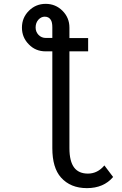

<svg xmlns="http://www.w3.org/2000/svg" viewBox="-20 -762 626 987"><path d="M249 -566.9Q249 -566.9 249 -622.1Q249 -647.5 241.2 -659.7Q231 -676.3 210 -676.3Q191.9 -676.3 177.7 -661.1Q163.1 -645 163.1 -620.6Q163.1 -598.6 178.2 -582.5Q193.4 -566.9 215.8 -566.9ZM561.5 147.9Q512.7 205.1 426.8 205.1Q342.3 205.1 293.5 150.4Q249 100.6 249 -0.5V-498H214.8Q162.6 -498 128.4 -533.7Q92.8 -569.3 92.8 -620.1Q92.8 -670.9 128.4 -706.5Q164.1 -742.2 214.8 -742.2Q265.6 -742.2 301.3 -706.5Q336.9 -670.9 336.9 -620.1V-566.4H433.1V-498H336.9V-0.5Q336.9 67.9 361.8 100.1Q385.3 130.4 432.1 130.4Q481.4 130.4 516.6 88.4Z"/></svg>

Font: Consola Mono
Style: Book
Weight: 400
Monospace: yes
Version: Version 2.001